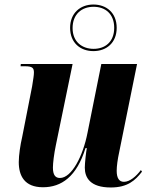

<svg xmlns="http://www.w3.org/2000/svg" viewBox="-20 -819 667 849"><path d="M393 -593C450 -593 496 -629 496 -696C496 -763 450 -799 393 -799C335 -799 290 -761 290 -696C290 -630 335 -593 393 -593ZM394 -603C344 -603 301 -633 301 -695C301 -756 341 -789 394 -789C445 -789 485 -758 485 -696C485 -633 444 -603 394 -603ZM470 10C544 10 578 -21 608 -60L603 -67C582 -39 554 -15 528 -15C507 -15 496 -31 496 -64C496 -84 500 -114 507 -146L586 -536H428L367 -232C347 -129 297 -32 245 -32C225 -32 214 -45 214 -78C214 -98 219 -139 227 -177L301 -536H72L71 -526H91C125 -526 130 -517 130 -498C130 -486 127 -469 122 -437L78 -213C70 -179 63 -133 63 -102C63 -42 88 9 170 9C252 9 319 -38 358 -164H364C361 -152 355 -97 355 -78C355 -33 379 10 470 10Z"/></svg>

Font: Noto Serif Display Condensed ExtraBold
Style: Italic
Weight: 800
Width: 3
Italic angle: -12°
Designer: Monotype Design Team
Foundry: Monotype Imaging Inc.
Version: Version 2.009